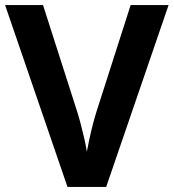

<svg xmlns="http://www.w3.org/2000/svg" viewBox="-20 -734 682 754"><path d="M642 -714 397 0H245L0 -714H149L282 -299Q290 -274 297.5 -245Q305 -216 311.5 -188Q318 -160 321 -138Q325 -160 331 -188Q337 -216 344.5 -245Q352 -274 360 -299L493 -714Z"/></svg>

Font: Noto Sans Oriya SemiBold
Style: Regular
Weight: 600
Version: Version 2.003